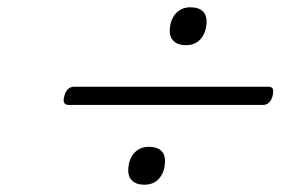

<svg xmlns="http://www.w3.org/2000/svg" viewBox="-20 -701 803 527"><path d="M169 -413Q159 -413 156 -419Q153 -425 157 -439Q164 -463 184 -463H716Q727 -463 729 -456.5Q731 -450 728 -437Q721 -413 702 -413ZM376 -194Q355 -194 343.5 -204.5Q332 -215 332 -232Q332 -262 347.5 -280Q363 -298 389 -298Q410 -298 421.5 -288Q433 -278 433 -260Q433 -231 418 -212.5Q403 -194 376 -194ZM490 -577Q469 -577 457.5 -587.5Q446 -598 446 -615Q446 -645 461.5 -663Q477 -681 503 -681Q524 -681 535.5 -671Q547 -661 547 -643Q547 -614 532 -595.5Q517 -577 490 -577Z"/></svg>

Font: Playwrite CU ExtraLight
Style: Regular
Weight: 250
Designer: Veronika Burian, José Scaglione
Foundry: TypeTogether
Version: Version 1.002